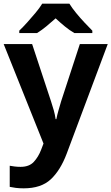

<svg xmlns="http://www.w3.org/2000/svg" viewBox="-20 -786 607 1046"><path d="M0 -546H155L258 -234Q266 -210 273 -185Q280 -160 283 -137H287Q291 -158 298.5 -184Q306 -210 313 -234L415 -546H567L343 52Q309 142 256.5 191Q204 240 109 240Q84 240 65.5 237.5Q47 235 33 232V117Q44 119 59.5 121Q75 123 92 123Q139 123 164 96Q189 69 204 30L217 -4ZM358 -766Q372 -743 394.5 -715.5Q417 -688 441 -662.5Q465 -637 483 -619V-606H385Q359 -621 334 -641.5Q309 -662 283 -686Q256 -662 232.5 -642.5Q209 -623 182 -606H85V-619Q104 -637 127.5 -663Q151 -689 173.5 -716Q196 -743 210 -766Z"/></svg>

Font: Noto Sans Syriac
Style: Bold
Weight: 700
Designer: Patrick Giasson and the Monotype Design Team
Foundry: Monotype Imaging Inc.
Version: Version 3.000; ttfautohint (v1.8.4.7-5d5b)